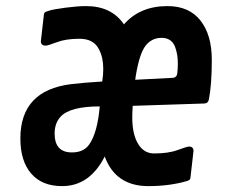

<svg xmlns="http://www.w3.org/2000/svg" viewBox="-20 -615 769 640"><path d="M329.1 -93.3Q278.8 5.4 187 5.4Q120.1 5.4 84 -36.4Q47.9 -78.1 47.9 -153.3Q47.9 -313.5 216.8 -334.5Q256.8 -339.4 320.8 -343.3Q324.2 -365.7 324.2 -385Q324.2 -404.3 320.6 -421.1Q316.9 -438 308.6 -453.1Q290.5 -485.8 245.1 -485.8Q199.7 -485.8 169.7 -474.4Q139.6 -462.9 132.3 -462.9Q116.2 -462.9 116.2 -477.5L126 -563.5Q126.5 -570.8 128.9 -573.2Q131.3 -575.7 144.8 -579.8Q158.2 -584 198.5 -589.4Q238.8 -594.7 266.6 -594.7Q352.1 -594.7 393.1 -533.7Q446.3 -594.7 538.1 -594.7Q610.4 -594.7 648.2 -546.6Q686 -498.5 686 -415.8Q686 -333 676.3 -283.7Q673.8 -270.5 661.1 -270L422.4 -262.2Q420.9 -240.2 420.9 -223.1Q420.9 -168 440.2 -135.7Q459.5 -103.5 493.7 -103.5Q541.5 -103.5 572.5 -115Q603.5 -126.5 609.9 -126.5Q625 -126.5 625 -111.8L615.2 -25.9Q614.7 -18.6 612.5 -16.4Q610.4 -14.2 604 -11.7Q544.9 5.4 474.6 5.4Q365.2 5.4 329.1 -93.3ZM219.7 -106.9Q258.8 -106.9 277.3 -133.3Q304.7 -171.9 312.5 -260.3Q212.9 -260.3 181.6 -225.6Q162.1 -204.1 162.1 -169.9Q162.1 -106.9 219.7 -106.9ZM433.1 -365.2 430.7 -349.1 554.7 -355.5Q569.3 -356 571 -371.3Q572.8 -386.7 572.8 -403.1Q572.8 -419.4 570.6 -432.4Q568.4 -445.3 563.5 -459Q551.8 -488.8 518.8 -488.8Q485.8 -488.8 465.6 -463.1Q445.3 -437.5 433.1 -365.2Z"/></svg>

Font: Contrail One
Style: Regular
Weight: 400
Designer: Riccardo De Franceschi
Foundry: Sorkin Type Co.
Version: Version 1.003